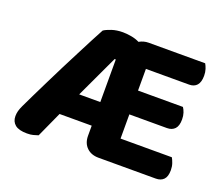

<svg xmlns="http://www.w3.org/2000/svg" viewBox="-106 -767 1080 932"><g transform="rotate(20 434.5 -300.5)"><path d="M478 2Q440 2 417 -20.5Q394 -43 394 -81V-133H228L168 -1Q155 3 143 6.5Q131 10 111 10Q69 10 49.5 -6Q30 -22 30 -50Q30 -64 33.5 -77Q37 -90 45 -107Q57 -133 76 -171.5Q95 -210 117 -255Q139 -300 163 -347.5Q187 -395 210 -439.5Q233 -484 252.5 -522Q272 -560 286 -585Q299 -594 324.5 -602.5Q350 -611 382 -611Q401 -611 424.5 -607Q448 -603 468 -593Q491 -606 516 -606H808Q814 -596 819 -581Q824 -566 824 -547Q824 -514 810 -498Q796 -482 770 -482H547V-370H779Q786 -360 791 -345Q796 -330 796 -311Q796 -278 781.5 -262.5Q767 -247 741 -247H547V-122H812Q818 -112 823.5 -96Q829 -80 829 -61Q829 -28 814.5 -13Q800 2 774 2ZM285 -255H394V-475H388Z"/></g></svg>

Font: Baloo Thambi 2
Style: Bold
Weight: 700
Designer: Aadarsh Rajan and Ek Type
Foundry: Ek Type
Version: Version 1.640;hotconv 1.0.111;makeotfexe 2.5.65597; ttfautoh